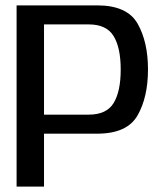

<svg xmlns="http://www.w3.org/2000/svg" viewBox="-20 -695 616 715"><path d="M41.8 0H143.9V-197.2H341.7Q453.4 -197.2 492.3 -265.3Q531.1 -333.4 531.1 -436.4Q531.1 -539 492.4 -607Q453.6 -675 341.7 -675H41.8ZM143.9 -268.1V-604.1H310.7Q376.5 -604.1 403 -560.8Q429.5 -517.6 429.5 -435.9Q429.5 -354.3 403.1 -311.2Q376.7 -268.1 310.7 -268.1Z"/></svg>

Font: Anybody Thin
Style: Regular
Weight: 100
Designer: Tyler Finck
Foundry: Etcetera Type Company
Version: Version 1.114;gftools[0.9.25]